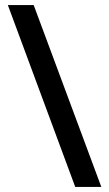

<svg xmlns="http://www.w3.org/2000/svg" viewBox="-20 -736 429 758"><path d="M113 -716H11L277 2H380Z"/></svg>

Font: Noto Sans UI SemiCondensed Medium
Style: Regular
Weight: 500
Width: 4
Designer: Monotype Design Team
Foundry: Monotype Imaging Inc.
Version: Version 1.901